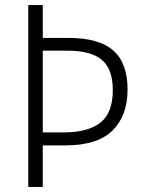

<svg xmlns="http://www.w3.org/2000/svg" viewBox="-20 -734 566 754"><path d="M481 -383Q481 -280 422 -221.5Q363 -163 236 -163H148V0H91V-714H148V-585H250Q369 -585 425 -535.5Q481 -486 481 -383ZM229 -214Q326 -214 374.5 -252.5Q423 -291 423 -380Q423 -462 380.5 -498.5Q338 -535 245 -535H148V-214Z"/></svg>

Font: Noto Sans Myanmar SemiCondensed Light
Style: Regular
Weight: 300
Width: 4
Designer: Monotype Design Team
Foundry: Monotype Imaging Inc.
Version: Version 2.107; ttfautohint (v1.8.4.7-5d5b)